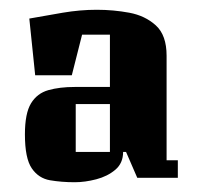

<svg xmlns="http://www.w3.org/2000/svg" viewBox="-20 -714 407 393"><path d="M133 -536H205V-643H148L127 -560H52L40 -676Q73 -682 108.5 -688Q144 -694 178 -694Q212 -694 244.5 -688Q277 -682 299 -662Q321 -642 321 -600V-386H344V-350H261L238 -403H232Q232 -380 216 -366.5Q200 -353 177 -347Q154 -341 133 -341Q106 -341 82.5 -345Q59 -349 45 -369.5Q31 -390 31 -439Q31 -482 43.5 -502.5Q56 -523 79 -529.5Q102 -536 133 -536ZM205 -403V-501H135V-403Z"/></svg>

Font: Unlock
Style: Regular
Weight: 400
Designer: Eduardo Rodriguez Tunni
Foundry: Eduardo Rodriguez Tunni
Version: Version 1.003; ttfautohint (v1.8.4.7-5d5b);gftools[0.9.23]